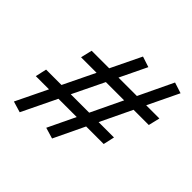

<svg xmlns="http://www.w3.org/2000/svg" viewBox="-165 -725 936 936"><g transform="rotate(45 303.0 -257.0)"><path d="M585 -339H480L402 -176H508L495 -118H374L298 41L241 24L309 -118H183L96 62L39 45L118 -118H27L40 -176H146L225 -339H118L132 -398H253L329 -555L384 -537L317 -398H444L529 -576L585 -558L508 -398H599ZM337 -176 415 -339H289L210 -176Z"/></g></svg>

Font: EauTestInfant Medium
Style: Italic
Weight: 500
Italic angle: -12°
Designer: Christian Thalmann (Catharsis Fonts)
Version: Version 0.001;PS 000.001;hotconv 1.0.88;makeotf.lib2.5.64775